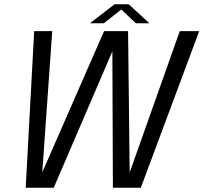

<svg xmlns="http://www.w3.org/2000/svg" viewBox="-20 -884 958 904"><path d="M101 0 141 -737.5H226L176.5 -36.5L163.5 -37L470 -737.5H583L591 -37L578 -36.5L826.5 -737.5H918L643 0H511.5L509 -665.5H519L233 0ZM403.5 -774.5 519.5 -864H586L683.5 -774.5H619.5L540 -850H565L468.5 -774.5Z"/></svg>

Font: Epilogue
Style: Italic
Weight: 400
Italic angle: -12°
Designer: Tyler Finck
Foundry: Etcetera Type Co
Version: Version 2.112